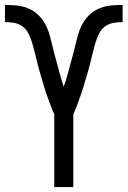

<svg xmlns="http://www.w3.org/2000/svg" viewBox="-20 -755 515 775"><path d="M199 0V-294Q191 -311 184.5 -329Q178 -347 171.5 -364.5Q165 -382 159.5 -400.5Q154 -419 148.5 -437Q143 -455 138 -473Q133 -491 128.5 -509.5Q124 -528 119.5 -546.5Q115 -565 109.5 -583Q104 -601 95.5 -618.5Q87 -636 72 -647.5Q57 -659 38 -662.5Q19 -666 0 -666V-735Q23 -735 45.5 -733Q68 -731 89.5 -723Q111 -715 128.5 -700Q146 -685 158 -665.5Q170 -646 177 -624Q184 -602 189 -580Q194 -558 200 -536Q206 -514 212 -492Q218 -470 224 -448Q230 -426 237 -405Q245 -426 251 -448Q257 -470 263 -492Q269 -514 275 -536Q281 -558 286 -580Q291 -602 298 -624Q305 -646 317 -665.5Q329 -685 346.5 -700Q364 -715 385.5 -723Q407 -731 429.5 -733Q452 -735 475 -735V-666Q456 -666 437 -662.5Q418 -659 403 -647.5Q388 -636 379.5 -618.5Q371 -601 365.5 -583Q360 -565 355.5 -546.5Q351 -528 346.5 -509.5Q342 -491 337 -473Q332 -455 326.5 -437Q321 -419 315.5 -400.5Q310 -382 303.5 -364.5Q297 -347 290.5 -329Q284 -311 276 -294V0Z"/></svg>

Font: Iosevka QP
Style: Regular
Weight: 400
Designer: Belleve Invis
Foundry: Belleve Invis
Version: Version 20.0.0; ttfautohint (v1.8.4)